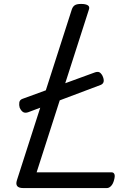

<svg xmlns="http://www.w3.org/2000/svg" viewBox="-20 -955 690 975"><path d="M98 0Q53 0 66 -40L345 -908Q350 -922 360 -928.5Q370 -935 392 -935Q415 -935 426 -928Q437 -921 431 -905L166 -80H546Q557 -80 561 -70.5Q565 -61 559 -40Q554 -21 544 -10.5Q534 0 523 0ZM123 -385Q108 -380 98 -385.5Q88 -391 80 -408Q76 -421 78 -434.5Q80 -448 94 -453L461 -587Q475 -592 483.5 -588.5Q492 -585 500 -571Q517 -535 492 -524Z"/></svg>

Font: Playwrite DE LA
Style: Regular
Weight: 400
Designer: Veronika Burian, José Scaglione
Foundry: TypeTogether
Version: Version 1.002